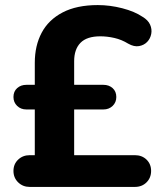

<svg xmlns="http://www.w3.org/2000/svg" viewBox="-20 -736 640 756"><path d="M97 0Q70 0 51.5 -18Q33 -36 33 -63Q33 -90 51.5 -107.5Q70 -125 97 -125H146L117 -101V-332L145 -305H84Q62 -305 47.5 -319Q33 -333 33 -354Q33 -376 47.5 -389Q62 -402 84 -402H145L117 -373V-489Q117 -556 144 -607Q171 -658 226.5 -687Q282 -716 365 -716Q413 -716 461.5 -703.5Q510 -691 541 -670Q563 -657 571 -639Q579 -621 575.5 -602.5Q572 -584 559.5 -571Q547 -558 527.5 -554.5Q508 -551 485 -564Q459 -580 430.5 -586.5Q402 -593 375 -593Q322 -593 297 -567.5Q272 -542 272 -495V-376L257 -402H387Q409 -402 423.5 -389Q438 -376 438 -354Q438 -333 423.5 -319Q409 -305 387 -305H272V-125H511Q539 -125 557 -107.5Q575 -90 575 -63Q575 -36 557 -18Q539 0 511 0Z"/></svg>

Font: Nunito ExtraLight ExtraBold
Style: Regular
Weight: 800
Version: Version 3.602